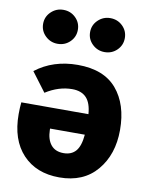

<svg xmlns="http://www.w3.org/2000/svg" viewBox="-91 -874 740 958"><g transform="rotate(10 279.5 -395.5)"><path d="M152 -637Q116 -637 90 -662Q64 -687 64 -723Q64 -759 90 -784Q116 -809 152 -809Q189 -809 214.5 -784Q240 -759 240 -723Q240 -687 214.5 -662Q189 -637 152 -637ZM390 -637Q354 -637 328 -662Q302 -687 302 -723Q302 -759 328 -784Q354 -809 390 -809Q427 -809 452.5 -784Q478 -759 478 -723Q478 -687 452.5 -662Q427 -637 390 -637ZM271 -551Q403 -551 468.5 -474Q534 -397 534 -267Q534 -143 466 -62.5Q398 18 276 18Q159 18 90.5 -55Q22 -128 22 -258Q22 -291 25 -318H365Q361 -374 336 -400.5Q311 -427 264 -427Q196 -427 130 -385L57 -482Q146 -551 271 -551ZM276 -105Q316 -105 338 -130.5Q360 -156 365 -214H189V-207Q190 -159 212 -132Q234 -105 276 -105Z"/></g></svg>

Font: FiraGO ExtraBold
Style: Regular
Weight: 800
Designer: bBox Type
Foundry: bBox Type GmbH
Version: Version 1.001;PS 001.001;hotconv 1.0.88;makeotf.lib2.5.64775